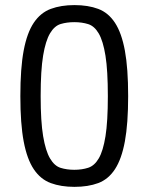

<svg xmlns="http://www.w3.org/2000/svg" viewBox="-20 -717 575 747"><path d="M59.2 -343.2Q59.2 -235.2 72.2 -166.4Q85.2 -97.6 111.5 -58.5Q137.8 -19.4 177.5 -4.7Q217.2 10 269.6 10Q322.8 10 362.2 -4.7Q401.6 -19.4 427.4 -58.9Q453.2 -98.4 465.9 -167.2Q478.6 -236 478.6 -343.2Q478.6 -451.2 465.9 -520Q453.2 -588.8 427.4 -628.2Q401.6 -667.6 362.2 -682.4Q322.8 -697.2 269.6 -697.2Q217.2 -697.2 177.5 -682.4Q137.8 -667.6 111.5 -628.6Q85.2 -589.6 72.2 -520.8Q59.2 -452 59.2 -343.2ZM138.2 -343Q138.2 -443.4 147.8 -500.9Q157.4 -558.4 174.7 -587.4Q192 -616.4 216.1 -623.6Q240.2 -630.8 269 -630.8Q298.6 -630.8 323 -623.2Q347.4 -615.6 364.3 -586.5Q381.2 -557.4 390.4 -500Q399.6 -442.6 399.6 -342.8Q399.6 -244.2 390.4 -187Q381.2 -129.8 364.4 -101Q347.6 -72.2 323.2 -64.3Q298.8 -56.4 269 -56.4Q240 -56.4 215.9 -63.9Q191.8 -71.4 174.6 -100.7Q157.4 -130 147.8 -187.2Q138.2 -244.4 138.2 -343Z"/></svg>

Font: Secuela Light
Style: Regular
Weight: 300
Designer: Fernando Haro
Foundry: deFharo
Version: Version 1.708